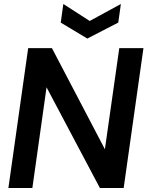

<svg xmlns="http://www.w3.org/2000/svg" viewBox="-20 -941 738 961"><path d="M22 0 121 -700H240L505 -194L577 -700H698L599 0H480L213 -504L142 0ZM417 -748 284 -828 297 -921 429 -836 585 -921 572 -828Z"/></svg>

Font: Host Grotesk SemiBold
Style: Italic
Weight: 600
Italic angle: -8°
Designer: Doğukan Karapınar based on Poppins by Indian Type Foundry, Jonny Pinhorn
Foundry: Element Type
Version: Version 1.001; ttfautohint (v1.8.4.7-5d5b)